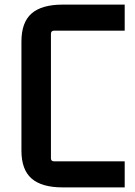

<svg xmlns="http://www.w3.org/2000/svg" viewBox="-20 -813 584 833"><path d="M521 0H252Q161 0 117 -38.5Q73 -77 73 -159V-633Q73 -716 117 -754.5Q161 -793 252 -793H521V-680H215Q201 -680 201 -666V-126Q201 -113 215 -113H521Z"/></svg>

Font: Kdam Thmor Pro
Style: Regular
Weight: 400
Designer: Sovichet Tep, Longdey Hak
Foundry: Anagata Design
Version: Version 1.003; ttfautohint (v1.8.4.7-5d5b)